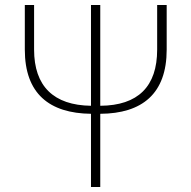

<svg xmlns="http://www.w3.org/2000/svg" viewBox="-20 -746 764 766"><path d="M79 -726V-548C79 -373 176 -294 343 -292V0H380V-292C547 -293 645 -372 645 -548V-726H607V-548C607 -401 531 -325 380 -324V-726H343V-324C194 -326 116 -402 116 -548V-726Z"/></svg>

Font: Kinto Sans Thin
Style: Regular
Weight: 100
Designer: Authors: Ryoko NISHIZUKA  (kana & ideographs); Paul D. Hunt (Latin, Greek & Cyrillic); Wenlong ZHANG  (bopomofo); Sandol
Foundry: Adobe Systems Incorporated, ookami Inc.
Version: Version 0.001